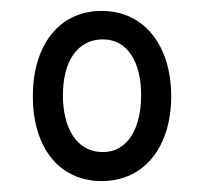

<svg xmlns="http://www.w3.org/2000/svg" viewBox="-20 -756 374 351"><path d="M166 -425C245 -425 293 -489 293 -580C293 -671 245 -736 166 -736C86 -736 40 -671 40 -580C40 -489 86 -425 166 -425ZM168 -478C120 -478 95 -522 95 -582C95 -643 121 -684 168 -684C213 -684 238 -643 238 -582C238 -522 214 -478 168 -478Z"/></svg>

Font: Noto Serif Ethiopic ExtraCondensed Black
Style: Regular
Weight: 900
Width: 2
Designer: Monotype Design Team
Foundry: Monotype Imaging Inc.
Version: Version 2.102